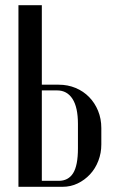

<svg xmlns="http://www.w3.org/2000/svg" viewBox="-20 -719 435 739"><path d="M206 -393Q241 -393 271 -380.5Q301 -368 323 -345.5Q345 -323 357.5 -292.5Q370 -262 370 -226V-163Q370 -130 358.5 -100Q347 -70 326.5 -48Q306 -26 279 -13Q252 0 221 0H51V-699H141V-393ZM280 -242Q280 -306 259 -338.5Q238 -371 200 -371H141V-23H206Q243 -23 261.5 -52.5Q280 -82 280 -148Z"/></svg>

Font: Moniqa SemBd Heading
Style: Regular
Weight: 600
Designer: Rajesh Rajput
Foundry: Rajesh Rajput
Version: Version 1.000